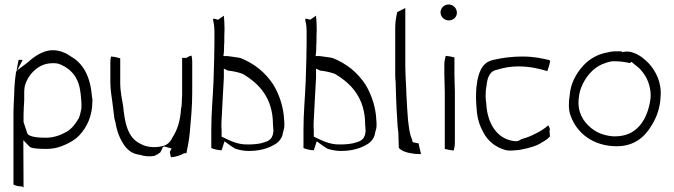

<svg xmlns="http://www.w3.org/2000/svg" viewBox="-20 -689 3006 856"><path d="M40 134C52 140 66 142 73 142H78L85 147L84 -64L110 -37C114 -33 119 -30 124 -30H125L126 -29C144 -26 165 -25 186 -25C211 -25 233 -29 254 -37C286 -49 314 -65 334 -86C367 -122 392 -170 392 -240V-248C391 -252 390 -255 390 -257V-260C382 -351 350 -408 293 -439V-440H292C272 -454 249 -463 222 -465C183 -468 145 -445 120 -425C114 -419 107 -414 100 -408L52 -372C50 -359 49 -347 47 -333C45 -311 43 -287 43 -262C42 -235 40 -215 40 -188ZM53 -368C56 -387 59 -405 63 -422H81ZM85 -145V-179C85 -203 87 -218 88 -242V-280C88 -288 89 -295 90 -301V-303C102 -352 147 -405 209 -407C226 -408 239 -407 253 -400C293 -382 327 -350 337 -288L340 -267C342 -247 344 -228 343 -207V-206C341 -193 336 -173 331 -161L330 -160C317 -138 300 -114 276 -101C251 -87 221 -75 185 -75C164 -75 139 -76 123 -81C107 -86 106 -88 102 -94Z M472 -322C472 -292 477 -262 481 -233C484 -210 487 -184 490 -161L495 -142C501 -103 514 -72 532 -44C549 -20 568 -4 601 1H603C624 8 645 10 668 6C678 2 686 -3 694 -9C699 -16 702 -24 706 -33L712 -36L745 -27L737 -11C739 -3 740 5 742 12C764 11 786 3 801 -6H811C817 -33 823 -65 826 -97C831 -154 837 -212 837 -275V-415C837 -424 836 -432 834 -441C826 -440 817 -435 812 -431H792V-270C792 -263 792 -257 791 -249V-244C790 -232 791 -219 787 -203C784 -152 771 -110 750 -78C743 -64 732 -44 706 -38C668 -28 631 -34 608 -47C548 -74 536 -144 529 -216C524 -247 516 -281 516 -319V-429C504 -433 489 -436 475 -437C473 -430 472 -420 472 -412Z M922 -29C934 -24 948 -20 968 -19L981 -59L1010 -38C1015 -35 1021 -31 1029 -26C1046 -20 1070 -16 1088 -16C1133 -16 1168 -25 1198 -41L1199 -42C1219 -51 1237 -70 1241 -94V-96C1243 -104 1245 -109 1247 -119C1249 -133 1247 -155 1245 -176C1239 -228 1221 -274 1199 -311C1163 -366 1115 -405 1053 -430C1042 -433 1021 -435 1002 -438C999 -438 994 -439 993 -439H976L978 -455C979 -464 979 -474 979 -484V-486C980 -493 980 -500 980 -508C980 -524 980 -539 981 -557C981 -579 980 -600 978 -619L952 -601C944 -603 935 -607 930 -605C929 -601 932 -591 934 -580V-579C935 -570 936 -562 936 -550V-497C936 -453 934 -405 933 -363L932 -329C929 -255 922 -184 922 -111ZM967 -127C967 -144 968 -157 969 -173C969 -189 972 -219 972 -233V-234C974 -271 976 -303 978 -342V-383C984 -380 991 -377 997 -374H999C1017 -372 1043 -367 1061 -360H1062L1063 -359C1136 -316 1197 -251 1197 -133C1197 -129 1199 -116 1199 -103C1198 -98 1197 -93 1196 -87V-86L1195 -85C1188 -59 1158 -55 1149 -52H1148L1147 -51C1129 -47 1110 -45 1086 -45C1036 -43 996 -67 968 -80V-108Z M1333 -29C1345 -24 1359 -20 1379 -19L1392 -59L1421 -38C1426 -35 1432 -31 1440 -26C1457 -20 1481 -16 1499 -16C1544 -16 1579 -25 1609 -41L1610 -42C1630 -51 1648 -70 1652 -94V-96C1654 -104 1656 -109 1658 -119C1660 -133 1658 -155 1656 -176C1650 -228 1632 -274 1610 -311C1574 -366 1526 -405 1464 -430C1453 -433 1432 -435 1413 -438C1410 -438 1405 -439 1404 -439H1387L1389 -455C1390 -464 1390 -474 1390 -484V-486C1391 -493 1391 -500 1391 -508C1391 -524 1391 -539 1392 -557C1392 -579 1391 -600 1389 -619L1363 -601C1355 -603 1346 -607 1341 -605C1340 -601 1343 -591 1345 -580V-579C1346 -570 1347 -562 1347 -550V-497C1347 -453 1345 -405 1344 -363L1343 -329C1340 -255 1333 -184 1333 -111ZM1378 -127C1378 -144 1379 -157 1380 -173C1380 -189 1383 -219 1383 -233V-234C1385 -271 1387 -303 1389 -342V-383C1395 -380 1402 -377 1408 -374H1410C1428 -372 1454 -367 1472 -360H1473L1474 -359C1547 -316 1608 -251 1608 -133C1608 -129 1610 -116 1610 -103C1609 -98 1608 -93 1607 -87V-86L1606 -85C1599 -59 1569 -55 1560 -52H1559L1558 -51C1540 -47 1521 -45 1497 -45C1447 -43 1407 -67 1379 -80V-108Z M1742 -350C1742 -342 1743 -331 1744 -323V-321C1745 -282 1746 -243 1748 -203C1751 -168 1751 -129 1756 -97V-96L1758 -30C1770 -15 1796 -7 1830 -3L1857 -2L1846 -50C1837 -51 1829 -54 1820 -55L1816 -70C1804 -97 1803 -127 1799 -154V-155C1796 -191 1794 -226 1792 -265C1791 -309 1787 -351 1787 -396V-653C1776 -648 1765 -642 1751 -635C1746 -614 1742 -589 1742 -565Z M1944 -634C1944 -614 1961 -598 1981 -598C2001 -598 2017 -613 2017 -632C2017 -653 2000 -669 1980 -669C1960 -669 1944 -653 1944 -634ZM1961 -357C1961 -331 1963 -308 1963 -279V-25C1975 -22 1989 -19 2003 -18C2006 -29 2008 -42 2008 -56V-279C2008 -306 2006 -329 2006 -357V-433C1995 -436 1981 -439 1967 -440C1964 -429 1961 -414 1961 -401Z M2104 -300C2101 -269 2102 -238 2105 -203C2108 -158 2119 -127 2137 -95C2157 -59 2190 -32 2234 -20C2253 -15 2277 -19 2298 -21C2342 -29 2376 -40 2396 -54L2397 -55H2398C2414 -64 2423 -71 2432 -81L2430 -104C2433 -113 2431 -121 2424 -130C2406 -114 2386 -102 2363 -91C2346 -82 2328 -75 2305 -69C2300 -66 2291 -57 2272 -60C2192 -70 2152 -144 2148 -227C2146 -237 2145 -251 2145 -262C2145 -277 2146 -292 2149 -306C2151 -327 2155 -347 2168 -363C2177 -374 2187 -376 2196 -378C2224 -387 2257 -393 2290 -393C2347 -393 2389 -381 2420 -372C2425 -384 2430 -401 2433 -418C2432 -419 2429 -421 2425 -422C2399 -428 2362 -437 2309 -437C2265 -437 2223 -432 2184 -423C2137 -414 2119 -383 2108 -329C2107 -322 2106 -311 2104 -300Z M2520 -264C2515 -237 2514 -201 2523 -176C2551 -94 2626 -37 2730 -37C2808 -37 2856 -79 2887 -133C2909 -169 2923 -210 2925 -257C2931 -322 2903 -373 2872 -407C2863 -416 2858 -421 2844 -432C2824 -447 2792 -464 2762 -458L2754 -457L2751 -460H2718C2709 -460 2699 -458 2688 -455H2687C2645 -448 2606 -425 2580 -396C2548 -361 2524 -316 2520 -266ZM2559 -226C2559 -254 2563 -279 2572 -301C2590 -344 2620 -383 2665 -403H2666C2679 -408 2697 -416 2718 -416C2742 -416 2765 -413 2787 -408L2796 -413L2804 -406C2816 -395 2830 -388 2843 -370C2864 -345 2881 -307 2881 -262C2881 -256 2880 -251 2880 -251V-249C2875 -207 2860 -162 2833 -130C2805 -98 2772 -81 2718 -81H2717C2684 -83 2653 -92 2628 -109C2591 -134 2561 -173 2559 -226Z"/></svg>

Font: SolarCharger
Style: 150
Weight: 100
Designer: Mew Too
Foundry: Cannot Into Space Fonts/KineticPlasma Fonts
Version: Version 1.100